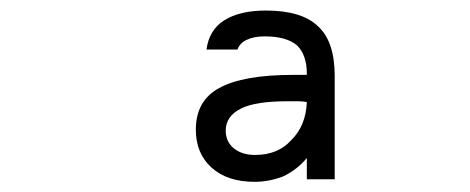

<svg xmlns="http://www.w3.org/2000/svg" viewBox="-20 -949 905 370"><path d="M571.3 -752Q569.3 -706.1 541 -678.7Q515.6 -650.4 471.7 -650.4Q446.3 -650.4 430.7 -663.1Q415 -675.8 415 -697.3Q415 -725.6 445.3 -740.2Q472.7 -753.9 535.2 -753.9H554.7Q557.6 -753.9 563.5 -753.4Q569.3 -752.9 571.3 -752ZM571.3 -644.5V-603.5H625V-802.7Q625 -869.1 592.8 -898.4Q561.5 -928.7 492.2 -928.7Q441.4 -928.7 411.1 -909.2Q382.8 -890.6 377.9 -853.5H437.5Q442.4 -866.2 455.1 -872.1Q468.8 -878.9 490.2 -878.9Q532.2 -878.9 552.7 -861.3Q571.3 -842.8 571.3 -806.6V-804.7H558.6H544.9Q448.2 -804.7 402.3 -779.3Q357.4 -754.9 357.4 -699.2Q357.4 -653.3 387.7 -626Q418 -598.6 470.7 -598.6Q499 -598.6 526.4 -609.4Q552.7 -622.1 571.3 -644.5Z"/></svg>

Font: OCR-B
Style: Regular
Weight: 400
Version: 1.1